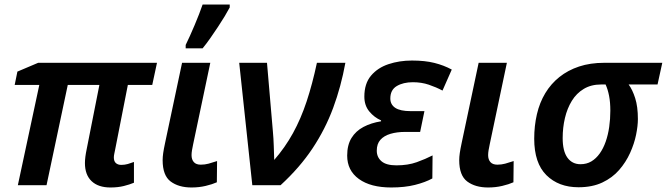

<svg xmlns="http://www.w3.org/2000/svg" viewBox="-20 -820 2952 850"><path d="M469 10Q415 10 385.5 -18Q356 -46 356 -98Q356 -111 358 -126.5Q360 -142 364 -161L420 -444H280L186 0H59L154 -444H45L57 -503L149 -542H675L654 -444H546L490 -159Q488 -149 486 -139.5Q484 -130 484 -123Q484 -106 493 -98Q502 -90 517 -90Q532 -90 546 -94Q560 -98 573 -103V-11Q554 -3 528 3.5Q502 10 469 10Z M828 10Q771 10 735.5 -16.5Q700 -43 700 -111Q700 -125 702.5 -142.5Q705 -160 711 -188L786 -542H911L835 -181Q832 -167 830 -155Q828 -143 828 -133Q828 -114 838 -102.5Q848 -91 869 -91Q887 -91 903.5 -95.5Q920 -100 941 -107L940 -13Q920 -4 890.5 3Q861 10 828 10ZM802 -621Q811 -639 821 -661.5Q831 -684 841.5 -708.5Q852 -733 861 -756.5Q870 -780 877 -800H997V-787Q988 -770 974.5 -747.5Q961 -725 945 -701Q929 -677 912 -652.5Q895 -628 877 -606H802Z M1097 0 1039 -542H1162L1188 -239Q1191 -207 1192 -173.5Q1193 -140 1194 -112Q1242 -167 1277 -230.5Q1312 -294 1337.5 -371Q1363 -448 1383 -542H1509Q1490 -437 1455 -342.5Q1420 -248 1363.5 -163Q1307 -78 1222 0Z M1712 10Q1621 10 1569 -27.5Q1517 -65 1517 -131Q1517 -178 1536 -209Q1555 -240 1589 -258Q1623 -276 1667 -283V-287Q1637 -300 1615 -326.5Q1593 -353 1593 -392Q1593 -450 1622.5 -485Q1652 -520 1700 -536Q1748 -552 1804 -552Q1861 -552 1903 -541.5Q1945 -531 1980 -512L1939 -419Q1911 -434 1878.5 -445Q1846 -456 1808 -456Q1765 -456 1736.5 -439Q1708 -422 1708 -384Q1708 -357 1730 -342.5Q1752 -328 1798 -328H1859L1840 -236H1774Q1737 -236 1708.5 -227.5Q1680 -219 1664 -201Q1648 -183 1648 -153Q1648 -124 1669 -106Q1690 -88 1735 -88Q1786 -88 1825 -102Q1864 -116 1895 -132L1894 -30Q1863 -13 1817.5 -1.5Q1772 10 1712 10Z M2141 10Q2084 10 2048.5 -16.5Q2013 -43 2013 -111Q2013 -125 2015.5 -142.5Q2018 -160 2024 -188L2099 -542H2224L2148 -181Q2145 -167 2143 -155Q2141 -143 2141 -133Q2141 -114 2151 -102.5Q2161 -91 2182 -91Q2200 -91 2216.5 -95.5Q2233 -100 2254 -107L2253 -13Q2233 -4 2203.5 3Q2174 10 2141 10Z M2541 9Q2453 9 2399 -44.5Q2345 -98 2345 -206Q2345 -263 2357 -314.5Q2369 -366 2394 -407.5Q2419 -449 2456.5 -479Q2494 -509 2543.5 -525.5Q2593 -542 2656 -542H2912L2891 -446H2763Q2780 -423 2792 -385.5Q2804 -348 2804 -293Q2804 -263 2796 -223.5Q2788 -184 2769.5 -143Q2751 -102 2721 -67.5Q2691 -33 2646.5 -12Q2602 9 2541 9ZM2550 -93Q2577 -93 2598 -105.5Q2619 -118 2635 -140.5Q2651 -163 2661.5 -193Q2672 -223 2677 -258Q2682 -293 2682 -330Q2682 -367 2676.5 -395.5Q2671 -424 2661 -446H2641Q2597 -446 2564.5 -426.5Q2532 -407 2511.5 -373.5Q2491 -340 2481 -297.5Q2471 -255 2471 -209Q2471 -151 2492 -122Q2513 -93 2550 -93Z"/></svg>

Font: Noto Sans Display SemiBold
Style: Italic
Weight: 600
Italic angle: -12°
Designer: Monotype Design Team
Foundry: Monotype Imaging Inc.
Version: Version 2.003